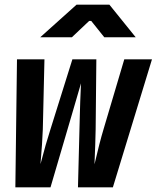

<svg xmlns="http://www.w3.org/2000/svg" viewBox="-20 -805 673 825"><path d="M46 0 53 -550H171L164 -250Q162 -193 154 -100Q178 -192 197 -250L291 -550H394L391 -250Q390 -192 386 -99Q408 -194 425 -250L514 -550H633L465 0H315L323 -310Q324 -358 328 -447L288 -310L197 0ZM289 -645H153L309 -785H450L563 -645H428L372 -715H363Z"/></svg>

Font: JetBrains Mono Extra Bold
Style: Italic
Weight: 800
Italic angle: -9°
Monospace: yes
Designer: Philipp Nurullin, Konstantin Bulenkov
Foundry: JetBrains
Version: 2.002